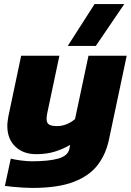

<svg xmlns="http://www.w3.org/2000/svg" viewBox="-20 -748 644 944"><path d="M313 -522 445 -728H591L451 -522ZM138 176Q122 176 95 174.5Q68 173 42.5 170.5Q17 168 4 166L33 32Q52 37 83 41Q114 45 137 45Q220 45 267 31.5Q314 18 321 -16L325 -36Q292 -16 251 -3Q210 10 158 10Q94 10 55 -27.5Q16 -65 16 -129Q16 -140 17.5 -151.5Q19 -163 21 -175L84 -474H272L212 -190Q209 -175 209 -163Q209 -143 221.5 -135.5Q234 -128 262 -128Q285 -128 309 -138Q333 -148 349 -163L415 -474H603L516 -63Q501 10 460 63.5Q419 117 341.5 146.5Q264 176 138 176Z"/></svg>

Font: Kanit
Style: Bold Italic
Weight: 700
Italic angle: -12°
Designer: Katatrad Team
Foundry: CadsonDemak
Version: Version 2.000; ttfautohint (v1.8.3)